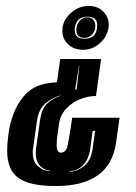

<svg xmlns="http://www.w3.org/2000/svg" viewBox="-20 -529 455 644"><path d="M258 -362Q229 -362 209 -380Q189 -398 189 -425Q189 -459 216 -484Q243 -509 278 -509Q310 -509 329 -487.5Q348 -466 344 -436Q339 -405 314.5 -383.5Q290 -362 258 -362ZM263 -399Q306 -399 306 -445Q306 -473 273 -473Q237 -473 231 -436Q227 -399 263 -399ZM263 -402Q236 -402 236 -429Q236 -446 246.5 -458.5Q257 -471 273 -471Q286 -471 293 -462.5Q300 -454 300 -442Q300 -425 289.5 -413.5Q279 -402 263 -402ZM167 95Q80 95 42 68Q4 41 4 -24Q4 -35 5 -48.5Q6 -62 8 -76Q12 -111 24.5 -145Q37 -179 59.5 -206Q82 -233 116 -244Q127 -248 145 -250.5Q163 -253 171 -253L182 -331H319L302 -207Q275 -207 248 -196Q221 -185 201.5 -164Q182 -143 178 -114L172 -71Q171 -63 170.5 -56Q170 -49 170 -42Q170 -17 184 -17Q200 -17 206 -37Q208 -48 211 -63.5Q214 -79 217 -99L222 -134H381L369 -49Q348 95 167 95ZM232 -229H237L246 -308H245ZM147 45V43Q131 43 115.5 28.5Q100 14 100 -16Q100 -20 100 -23.5Q100 -27 101 -31L114 -124Q119 -162 136 -179.5Q153 -197 183 -208V-209Q157 -202 133.5 -183Q110 -164 104 -124L91 -31Q90 -27 90 -24Q90 -21 90 -17Q90 15 109 30Q128 45 147 45ZM213 47Q237 47 260.5 29Q284 11 290 -26L299 -90H291L282 -26Q276 9 256.5 27Q237 45 214 45Z"/></svg>

Font: Alumni Sans Inline One
Style: Italic
Weight: 400
Italic angle: -8°
Designer: Robert E. Leuschke
Foundry: Robert E. Leuschke
Version: Version 1.100; ttfautohint (v1.8.3)